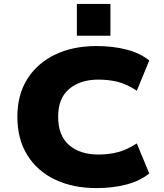

<svg xmlns="http://www.w3.org/2000/svg" viewBox="-20 -952 843 984"><path d="M474 12Q354 12 262.5 -31.5Q171 -75 120 -157Q69 -239 69 -353Q69 -467 120.5 -548Q172 -629 263 -672.5Q354 -716 474 -716Q559 -716 628.5 -698Q698 -680 745 -642L681 -487Q632 -520 585.5 -532Q539 -544 484 -544Q392 -544 335 -496.5Q278 -449 278 -354Q278 -257 334 -208.5Q390 -160 484 -160Q539 -160 585.5 -172.5Q632 -185 681 -217L745 -63Q698 -25 628.5 -6.5Q559 12 474 12ZM374 -769V-932H546V-769Z"/></svg>

Font: Nunito Sans 7pt SemiExpanded Black
Style: Regular
Weight: 900
Width: 6
Designer: Vernon Adams
Foundry: Vernon Adams
Version: Version 3.101;gftools[0.9.27]